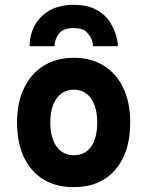

<svg xmlns="http://www.w3.org/2000/svg" viewBox="-20 -762 609 794"><path d="M285.5 12Q176 12 113.2 -59.2Q50.5 -130.5 50.5 -255Q50.5 -337 79.2 -397.2Q108 -457.5 160.8 -490.2Q213.5 -523 285.5 -523Q357 -523 409.2 -490.5Q461.5 -458 490 -397.8Q518.5 -337.5 518.5 -255Q518.5 -131 456.2 -59.5Q394 12 285.5 12ZM285.5 -120Q331.5 -120 356.8 -155.5Q382 -191 382 -255Q382 -319.5 356.2 -355.2Q330.5 -391 285.5 -391Q240 -391 214 -354.8Q188 -318.5 188 -255Q188 -192 214 -156Q240 -120 285.5 -120ZM102.5 -571Q102.5 -616.5 123 -655.5Q143.5 -694.5 184 -718.2Q224.5 -742 285.5 -742Q342.5 -742 380 -721Q417.5 -700 438.2 -665.2Q459 -630.5 466 -589.5Q466.5 -585 466.8 -580.2Q467 -575.5 467 -571H364Q364 -575.5 363.8 -580.2Q363.5 -585 362 -589.5Q355.5 -611.5 338.8 -628.8Q322 -646 285.5 -646Q240.5 -646 223 -621.8Q205.5 -597.5 205.5 -571Z"/></svg>

Font: Overpass ExtraBold
Style: Regular
Weight: 800
Designer: Delve Withrington, Dave Bailey, Thomas Jockin
Foundry: Delve Fonts LLC
Version: Version 4.000; ttfautohint (v1.8.3)